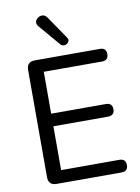

<svg xmlns="http://www.w3.org/2000/svg" viewBox="-101 -1013 786 1079"><g transform="rotate(-10 292.0 -473.0)"><path d="M133 0Q86 0 86 -47V-658Q86 -705 133 -705H503Q540 -705 540 -670Q540 -633 503 -633H171V-394H482Q520 -394 520 -358Q520 -322 482 -322H171V-72H503Q540 -72 540 -36Q540 0 503 0ZM288 -770 186 -890Q174 -904 177 -917Q180 -930 192 -938.5Q204 -947 219 -946Q234 -945 245 -929L333 -800Q343 -786 335.5 -774.5Q328 -763 314 -760Q300 -757 288 -770Z"/></g></svg>

Font: Chiron GoRound TC N
Style: Regular
Weight: 350
Designer: Ryoko NISHIZUKA 西塚涼子 (kana, bopomofo & ideographs); Paul D. Hunt (Latin, Greek & Cyrillic); Sandoll Communications 산돌커뮤니
Foundry: Adobe
Version: Version 1.000;hotconv 1.1.1;makeotfexe 2.6.0